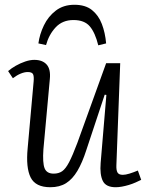

<svg xmlns="http://www.w3.org/2000/svg" viewBox="-20 -771 623 805"><path d="M14 -473Q28 -485 46.5 -495.5Q65 -506 85.5 -513Q106 -520 124 -520Q158 -520 175.5 -500.5Q193 -481 189 -440L162 -145Q158 -88 167 -65.5Q176 -43 205 -43Q226 -43 240.5 -53Q255 -63 269.5 -90.5Q284 -118 304 -171L425 -506H484L468 -79Q467 -58 472.5 -48Q478 -38 495 -38Q506 -38 522.5 -43Q539 -48 558 -56L572 -17Q562 -12 548.5 -6Q535 0 520 4.5Q505 9 491 11.5Q477 14 465 14Q424 14 411 -12.5Q398 -39 402 -88L426 -373L419 -374L342 -142Q325 -89 304.5 -54.5Q284 -20 257 -3Q230 14 191 14Q129 14 108.5 -27Q88 -68 96 -150L121 -429Q123 -451 118.5 -460Q114 -469 96 -469Q83 -469 67 -462.5Q51 -456 34 -443ZM292 -751Q338 -751 365.5 -729Q393 -707 407 -670.5Q421 -634 425 -589L392 -581Q379 -634 356.5 -660.5Q334 -687 288 -687Q242 -687 213.5 -656.5Q185 -626 173 -582L141 -589Q146 -627 164 -664.5Q182 -702 214 -726.5Q246 -751 292 -751Z"/></svg>

Font: Literata 18pt Light
Style: Italic
Weight: 300
Italic angle: -2°
Designer: Latin by Veronika Burian and Jose Scaglione. Greek by Irene Vlachou. Cyrillic by Vera Evstafieva
Foundry: TypeTogether
Version: Version 3.103;gftools[0.9.29]